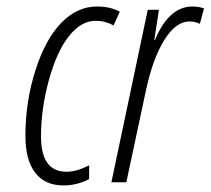

<svg xmlns="http://www.w3.org/2000/svg" viewBox="-20 -560 647 590"><path d="M174.8 9.8Q118.2 9.8 88.1 -29.3Q58.1 -68.4 58.1 -142.1Q58.1 -248 88.9 -344Q119.6 -439.9 168.5 -490Q217.3 -540 277.8 -540Q319.8 -540 348.1 -523.9L329.1 -481.9Q303.2 -496.1 273.9 -496.1Q229 -496.1 191.7 -448.7Q154.3 -401.4 130.1 -313.5Q106 -225.6 106 -141.1Q106 -32.2 184.1 -32.2Q214.8 -32.2 253.9 -51.8V-9.8Q217.3 9.8 174.8 9.8Z M571.3 -540Q590.3 -540 606.9 -534.2L594.2 -486.8Q579.6 -494.1 562 -494.1Q520.5 -494.1 484.9 -437Q449.2 -379.9 428.2 -280.8L368.2 0H322.3L434.1 -529.8H468.3L454.1 -437H456.1Q499 -540 571.3 -540Z"/></svg>

Font: TypoPRO Open Sans Condensed
Style: Italic
Weight: 300
Width: 3
Italic angle: -12°
Foundry: Ascender Corporation
Version: Version 1.10